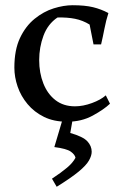

<svg xmlns="http://www.w3.org/2000/svg" viewBox="-20 -455 463 735"><path d="M401 -58Q378 -36 335 -12.5Q292 11 237 11Q186 11 148.5 -7.5Q111 -26 85.5 -56.5Q60 -87 47.5 -123.5Q35 -160 35 -196Q35 -264 56.5 -309.5Q78 -355 112.5 -383Q147 -411 185.5 -423Q224 -435 258 -435Q305 -435 336 -427.5Q367 -420 395 -405Q386 -377 380 -346Q374 -315 367 -285H338L323 -361Q297 -377 267.5 -383Q238 -389 200 -388Q163 -363 146.5 -318.5Q130 -274 130 -225Q130 -176 146 -135.5Q162 -95 192.5 -71.5Q223 -48 267 -48Q298 -48 332 -60.5Q366 -73 385 -90ZM221 -3H259L249 54Q298 68 314.5 86Q331 104 331 126Q331 141 320.5 159.5Q310 178 281 202Q252 226 197 260L179 229Q214 206 236.5 187Q259 168 269 149Q267 137 251 125.5Q235 114 188 108Z"/></svg>

Font: Ruwudu
Style: Regular
Weight: 400
Designer: Becca Hirsbrunner Spalinger
Foundry: SIL International
Version: Version 3.000